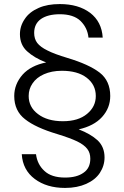

<svg xmlns="http://www.w3.org/2000/svg" viewBox="-20 -742 612 944"><path d="M367 -106C367 -106 367 -106 367 -106C416 -117 455 -137 482 -167C509 -197 522 -231 522 -270C522 -270 522 -270 522 -270C522 -319 505 -358 470 -385C435 -412 382 -436 312 -457C312 -457 312 -457 312 -457C269 -470 236 -482 213 -494C190 -505 173 -518 163 -531C153 -544 148 -561 148 -580C148 -580 148 -580 148 -580C148 -610 159 -633 182 -649C204 -664 235 -672 274 -672C274 -672 274 -672 274 -672C319 -672 353 -661 376 -639C399 -616 412 -589 415 -557C415 -557 485 -557 485 -557C485 -557 485 -557 485 -557C482 -609 461 -650 423 -679C384 -708 335 -722 274 -722C274 -722 274 -722 274 -722C234 -722 199 -716 170 -703C140 -690 117 -672 102 -649C86 -626 78 -601 78 -574C78 -574 78 -574 78 -574C78 -539 90 -511 113 -490C136 -469 167 -450 207 -435C207 -435 207 -435 207 -435C157 -425 118 -405 91 -375C64 -344 50 -309 50 -270C50 -270 50 -270 50 -270C50 -221 68 -183 103 -156C138 -128 191 -104 261 -83C261 -83 261 -83 261 -83C303 -70 336 -58 359 -47C382 -36 399 -23 409 -10C419 3 424 19 424 38C424 38 424 38 424 38C424 69 413 92 391 107C369 123 339 131 300 131C300 131 300 131 300 131C255 131 221 120 198 98C175 77 161 49 157 16C157 16 87 16 87 16C87 16 87 16 87 16C90 68 112 109 151 138C190 167 239 182 300 182C300 182 300 182 300 182C340 182 375 175 404 162C433 149 456 131 471 108C486 85 494 60 494 32C494 32 494 32 494 32C494 -2 483 -30 460 -52C437 -73 406 -91 367 -106ZM121 -270C121 -270 121 -270 121 -270C121 -293 127 -313 140 -332C153 -351 171 -366 196 -377C221 -388 250 -394 284 -394C284 -394 284 -394 284 -394C335 -394 376 -383 406 -360C436 -337 451 -307 451 -270C451 -270 451 -270 451 -270C451 -235 437 -206 408 -182C379 -158 340 -146 289 -146C289 -146 289 -146 289 -146C238 -146 197 -158 167 -181C136 -204 121 -234 121 -270Z"/></svg>

Font: wox.body
Style: Regular
Weight: 500
Designer: Ninad Kale (Devanagari), Jonny Pinhorn (Latin)
Foundry: Indian Type Foundry
Version: ""